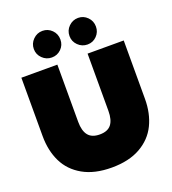

<svg xmlns="http://www.w3.org/2000/svg" viewBox="-165 -1050 1063 1188"><g transform="rotate(-20 367.0 -456.0)"><path d="M163 -839Q163 -875 189 -901Q215 -927 251 -927Q287 -927 312.5 -901.5Q338 -876 338 -839Q338 -802 312.5 -777Q287 -752 251 -752Q215 -752 189 -777.5Q163 -803 163 -839ZM398 -839Q398 -876 424 -901.5Q450 -927 486 -927Q521 -927 546.5 -901.5Q572 -876 572 -839Q572 -803 547 -777.5Q522 -752 486 -752Q450 -752 424 -777.5Q398 -803 398 -839ZM30 -315V-699H267V-322Q267 -263 291 -233Q315 -203 367 -203Q419 -203 442.5 -233Q466 -263 466 -322V-699H704V-315Q704 -219 668 -145Q632 -71 556 -28Q480 15 367 15Q254 15 178 -28Q102 -71 66 -145Q30 -219 30 -315Z"/></g></svg>

Font: Prompt Black
Style: Regular
Weight: 900
Designer: Katatrad Team
Foundry: CadsonDemak
Version: Version 1.001